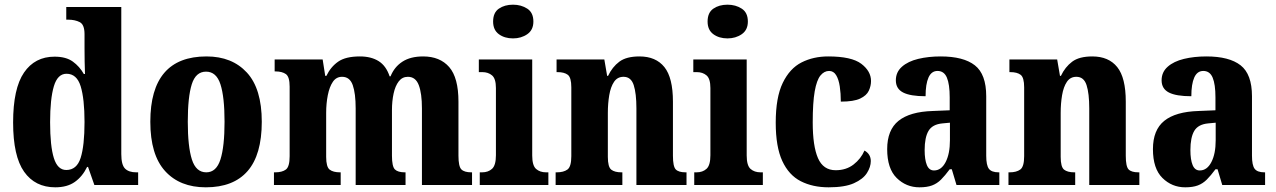

<svg xmlns="http://www.w3.org/2000/svg" viewBox="-20 -790 5448 820"><path d="M216 10Q130 10 83 -56.5Q36 -123 36 -267Q36 -412 82.5 -480Q129 -548 213 -548Q262 -548 291 -527Q320 -506 338 -474H343Q342 -497 341.5 -527Q341 -557 341 -585V-644Q341 -685 320.5 -695.5Q300 -706 271 -706H263V-760H498V-132Q498 -86 514 -70Q530 -54 562 -54H570V0H383L356 -77H352Q332 -36 299.5 -13Q267 10 216 10ZM263 -64Q308 -64 324.5 -116Q341 -168 341 -269Q341 -368 324.5 -421.5Q308 -475 264 -475Q226 -475 210 -421.5Q194 -368 194 -268Q194 -166 210 -115Q226 -64 263 -64Z M859 10Q748 10 685 -59.5Q622 -129 622 -270Q622 -549 862 -549Q971 -549 1034.5 -480Q1098 -411 1098 -270Q1098 -129 1037.5 -59.5Q977 10 859 10ZM861 -54Q904 -54 921.5 -109Q939 -164 939 -270Q939 -376 921.5 -430Q904 -484 860 -484Q816 -484 799 -430Q782 -376 782 -270Q782 -164 799.5 -109Q817 -54 861 -54Z M1150 0V-54H1155Q1185 -54 1201 -66Q1217 -78 1217 -123V-420Q1217 -462 1201 -473.5Q1185 -485 1156 -485H1153V-536H1358L1369 -466H1374Q1392 -504 1424 -526.5Q1456 -549 1517 -549Q1565 -549 1597 -529Q1629 -509 1644 -464H1648Q1664 -504 1698.5 -526.5Q1733 -549 1787 -549Q1859 -549 1898.5 -503.5Q1938 -458 1938 -356V-125Q1938 -79 1950.5 -66.5Q1963 -54 1993 -54H1996V0H1782V-327Q1782 -391 1768.5 -426.5Q1755 -462 1722 -462Q1698 -462 1683 -442.5Q1668 -423 1661 -390.5Q1654 -358 1654 -320V-125Q1654 -79 1666.5 -66.5Q1679 -54 1709 -54H1712V0H1499V-327Q1499 -391 1486.5 -426.5Q1474 -462 1441 -462Q1416 -462 1401.5 -440.5Q1387 -419 1380 -383.5Q1373 -348 1373 -308V-120Q1373 -77 1388 -65.5Q1403 -54 1432 -54H1435V0Z M2171 -626Q2135 -626 2110.5 -644Q2086 -662 2086 -698Q2086 -736 2110.5 -753Q2135 -770 2171 -770Q2206 -770 2232 -753Q2258 -736 2258 -698Q2258 -662 2232 -644Q2206 -626 2171 -626ZM2029 0V-54H2039Q2065 -54 2081.5 -69Q2098 -84 2098 -127V-414Q2098 -454 2081.5 -468Q2065 -482 2040 -482H2025V-536H2253V-126Q2253 -83 2269.5 -68.5Q2286 -54 2312 -54H2322V0Z M2353 0V-54H2358Q2387 -54 2403.5 -66Q2420 -78 2420 -123V-417Q2420 -459 2405 -470.5Q2390 -482 2361 -482H2357V-536H2561L2573 -466H2577Q2595 -504 2625 -526.5Q2655 -549 2711 -549Q2781 -549 2817.5 -503.5Q2854 -458 2854 -356V-125Q2854 -79 2866 -66.5Q2878 -54 2908 -54H2912V0H2698V-327Q2698 -391 2686.5 -426.5Q2675 -462 2643 -462Q2617 -462 2602.5 -440.5Q2588 -419 2582 -383.5Q2576 -348 2576 -308V-120Q2576 -77 2590.5 -65.5Q2605 -54 2634 -54H2638V0Z M3087 -626Q3051 -626 3026.5 -644Q3002 -662 3002 -698Q3002 -736 3026.5 -753Q3051 -770 3087 -770Q3122 -770 3148 -753Q3174 -736 3174 -698Q3174 -662 3148 -644Q3122 -626 3087 -626ZM2945 0V-54H2955Q2981 -54 2997.5 -69Q3014 -84 3014 -127V-414Q3014 -454 2997.5 -468Q2981 -482 2956 -482H2941V-536H3169V-126Q3169 -83 3185.5 -68.5Q3202 -54 3228 -54H3238V0Z M3519 10Q3451 10 3400 -16Q3349 -42 3321 -102.5Q3293 -163 3293 -266Q3293 -374 3323 -436Q3353 -498 3403.5 -523.5Q3454 -549 3517 -549Q3617 -549 3658.5 -517.5Q3700 -486 3700 -444Q3700 -423 3690.5 -402.5Q3681 -382 3653.5 -369Q3626 -356 3571 -356Q3571 -391 3566.5 -421Q3562 -451 3551 -469Q3540 -487 3521 -487Q3500 -487 3484 -467.5Q3468 -448 3459.5 -400Q3451 -352 3451 -267Q3451 -166 3473.5 -114.5Q3496 -63 3549 -63Q3594 -63 3625.5 -87.5Q3657 -112 3672 -147Q3699 -132 3699 -102Q3699 -77 3682.5 -51Q3666 -25 3627 -7.5Q3588 10 3519 10Z M3907 10Q3850 10 3809.5 -30Q3769 -70 3769 -153Q3769 -235 3817.5 -274Q3866 -313 3964 -316L4036 -319V-374Q4036 -430 4024 -458.5Q4012 -487 3984 -487Q3958 -487 3945.5 -459Q3933 -431 3933 -379Q3868 -379 3837 -395Q3806 -411 3806 -447Q3806 -482 3832 -505Q3858 -528 3901.5 -538.5Q3945 -549 3997 -549Q4095 -549 4143.5 -511Q4192 -473 4192 -379V-125Q4192 -84 4203.5 -69Q4215 -54 4245 -54H4248V0H4065L4045 -67H4036Q4016 -40 3999 -23Q3982 -6 3960.5 2Q3939 10 3907 10ZM3969 -62Q4000 -62 4018.5 -97.5Q4037 -133 4037 -191V-266L4005 -263Q3962 -259 3945.5 -231Q3929 -203 3929 -149Q3929 -108 3938.5 -85Q3948 -62 3969 -62Z M4287 0V-54H4292Q4321 -54 4337.5 -66Q4354 -78 4354 -123V-417Q4354 -459 4339 -470.5Q4324 -482 4295 -482H4291V-536H4495L4507 -466H4511Q4529 -504 4559 -526.5Q4589 -549 4645 -549Q4715 -549 4751.5 -503.5Q4788 -458 4788 -356V-125Q4788 -79 4800 -66.5Q4812 -54 4842 -54H4846V0H4632V-327Q4632 -391 4620.5 -426.5Q4609 -462 4577 -462Q4551 -462 4536.5 -440.5Q4522 -419 4516 -383.5Q4510 -348 4510 -308V-120Q4510 -77 4524.5 -65.5Q4539 -54 4568 -54H4572V0Z M5042 10Q4985 10 4944.5 -30Q4904 -70 4904 -153Q4904 -235 4952.5 -274Q5001 -313 5099 -316L5171 -319V-374Q5171 -430 5159 -458.5Q5147 -487 5119 -487Q5093 -487 5080.5 -459Q5068 -431 5068 -379Q5003 -379 4972 -395Q4941 -411 4941 -447Q4941 -482 4967 -505Q4993 -528 5036.5 -538.5Q5080 -549 5132 -549Q5230 -549 5278.5 -511Q5327 -473 5327 -379V-125Q5327 -84 5338.5 -69Q5350 -54 5380 -54H5383V0H5200L5180 -67H5171Q5151 -40 5134 -23Q5117 -6 5095.5 2Q5074 10 5042 10ZM5104 -62Q5135 -62 5153.5 -97.5Q5172 -133 5172 -191V-266L5140 -263Q5097 -259 5080.5 -231Q5064 -203 5064 -149Q5064 -108 5073.5 -85Q5083 -62 5104 -62Z"/></svg>

Font: Noto Serif Ethiopic Condensed ExtraBold
Style: Regular
Weight: 800
Width: 3
Designer: Monotype Design Team
Foundry: Monotype Imaging Inc.
Version: Version 2.102; ttfautohint (v1.8.4.7-5d5b)